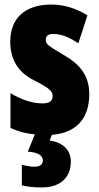

<svg xmlns="http://www.w3.org/2000/svg" viewBox="-20 -583 436 843"><path d="M291 126C291 76 256 42 198 34L208 9C312 1 372 -60 372 -170C372 -255 326 -304 259 -342C188 -384 181 -390 181 -408C181 -426 192 -434 215 -434C253 -434 291 -415 324 -393L364 -516C311 -547 262 -563 205 -563C90 -563 25 -503 25 -400C25 -322 60 -265 128 -231C205 -193 211 -179 211 -161C211 -138 196 -129 166 -129C116 -129 66 -150 26 -174V-21C61 -5 97 4 133 7L102 83C143 85 168 98 168 121C168 140 155 149 131 149C116 149 98 146 76 141V231C101 237 130 240 163 240C246 240 291 196 291 126Z"/></svg>

Font: Noto Sans Lao Looped ExtraCondensed Black
Style: Regular
Weight: 900
Width: 2
Designer: Mark Frömberg, Ben Mitchell
Foundry: The Fontpad Ltd
Version: Version 1.002